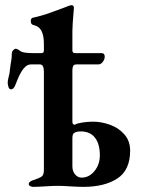

<svg xmlns="http://www.w3.org/2000/svg" viewBox="-20 -725 557 748"><path d="M92 -8Q92 -13 97 -17Q102 -21 109 -23Q134 -31 142.5 -37.5Q151 -44 151 -62V-445Q151 -474 136 -474H99Q72 -474 47 -412Q46 -409 39.5 -393Q33 -377 23 -377Q16 -377 13 -386Q10 -395 10 -404Q10 -409 14 -427Q18 -441 18 -448L21 -472Q26 -495 26 -516Q26 -524 31.5 -529.5Q37 -535 41 -535Q45 -535 50.5 -532Q56 -529 61 -525Q71 -518 113 -518H141Q151 -518 151 -528V-555Q151 -586 141.5 -604.5Q132 -623 109 -628Q100 -630 100 -643Q100 -654 108 -656Q142 -663 180 -677Q218 -691 224 -693L250 -703Q258 -705 259 -705Q263 -705 265.5 -702Q268 -699 268 -695Q268 -688 265.5 -663Q263 -638 262 -604V-529Q262 -518 272 -518H376Q388 -518 388 -504Q388 -494 380.5 -484Q373 -474 363 -474H278Q268 -474 265 -468Q262 -462 262 -451V-250Q262 -244 265.5 -241Q269 -238 273 -240Q282 -245 303 -248Q324 -251 342 -251Q375 -251 408.5 -239Q442 -227 464.5 -201.5Q487 -176 487 -138Q487 -62 437 -29.5Q387 3 305 3Q285 3 253 1Q223 -1 204 -1Q189 -1 157 1Q125 3 109 3Q103 3 97.5 0Q92 -3 92 -8ZM369 -120Q369 -164 350 -188.5Q331 -213 295 -213Q277 -213 269 -207Q262 -203 262 -187V-77Q262 -58 272.5 -45.5Q283 -33 298 -33Q327 -33 348 -58.5Q369 -84 369 -120Z"/></svg>

Font: EB Garamond SemiBold
Style: Regular
Weight: 600
Designer: Georg Duffner and Octavio Pardo
Foundry: Georg Duffner
Version: Version 1.000